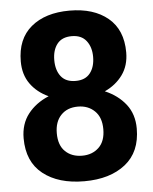

<svg xmlns="http://www.w3.org/2000/svg" viewBox="-53 -765 655 820"><g transform="rotate(-5 275.0 -355.0)"><path d="M276 10.5Q165 10.5 99 -41.8Q33 -94 33 -194.5Q33 -256 66 -298.5Q99 -341 155 -364.5Q106 -387 77.8 -426.5Q49.5 -466 49.5 -522.5Q49.5 -619 110.5 -670Q171.5 -721 275.5 -721Q379 -721 440.2 -670Q501.5 -619 501.5 -522.5Q501.5 -466 472.8 -426.2Q444 -386.5 396 -364.5Q451.5 -341 484.8 -298.5Q518 -256 518 -194.5Q518 -94 452 -41.8Q386 10.5 276 10.5ZM276 -419.5Q317.5 -419.5 338.2 -446Q359 -472.5 359 -516Q359 -557.5 338 -584.5Q317 -611.5 275.5 -611.5Q233.5 -611.5 213 -585.2Q192.5 -559 192.5 -516Q192.5 -472.5 213.2 -446Q234 -419.5 276 -419.5ZM276 -99Q319.5 -99 347.5 -125.8Q375.5 -152.5 375.5 -204Q375.5 -255 347.2 -282.2Q319 -309.5 275.5 -309.5Q229.5 -309.5 202.8 -281.2Q176 -253 176 -204Q176 -152 203.8 -125.5Q231.5 -99 276 -99Z"/></g></svg>

Font: Roberto Sans
Style: Bold
Weight: 700
Designer: Google (font) & Cristiano Sobral (main changes)
Version: Version 1.000;October 12, 2021;FontCreator 14.0.0.2814 64-bi